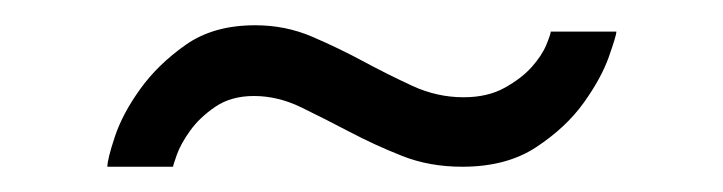

<svg xmlns="http://www.w3.org/2000/svg" viewBox="-20 -369 572 152"><path d="M65 -237Q65 -243 71 -261Q77 -279 91 -298.5Q105 -318 127 -333.5Q149 -349 182 -349Q206 -349 227 -340Q248 -331 267.5 -320.5Q287 -310 306.5 -301Q326 -292 347 -292Q366 -292 379.5 -299.5Q393 -307 401 -316Q409 -325 412.5 -333.5Q416 -342 416 -344H468Q468 -341 462 -324Q456 -307 442 -287.5Q428 -268 404.5 -252.5Q381 -237 346 -237Q320 -237 298.5 -245.5Q277 -254 257 -264.5Q237 -275 218.5 -284Q200 -293 181 -293Q163 -293 150.5 -284.5Q138 -276 130.5 -265.5Q123 -255 120 -246.5Q117 -238 117 -237Z"/></svg>

Font: Raleway Medium Alt1
Style: Regular
Weight: 500
Designer: Matt McInerney, Pablo Impallari, Rodrigo Fuenzalida
Foundry: Matt McInerney, Pablo Impallari, Rodrigo Fuenzalida
Version: Version 3.000g; ttfautohint (v1.5) -l 8 -r 28 -G 28 -x 14 -D